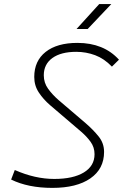

<svg xmlns="http://www.w3.org/2000/svg" viewBox="-20 -914 626 944"><path d="M237.3 9.8Q118.2 9.8 34.7 -31.2L52.7 -78.1Q152.3 -34.2 246.6 -34.2Q339.8 -34.2 392.3 -66.2Q444.8 -98.1 444.8 -155.8Q444.8 -189.9 425.5 -216.6Q406.2 -243.2 378.9 -266.6L225.6 -397.5Q192.9 -425.8 170.7 -459.5Q148.4 -493.2 148.4 -535.6Q148.4 -614.7 204.6 -658.9Q260.7 -703.1 360.8 -703.1Q489.7 -703.1 564.9 -620.6L530.3 -586.4Q492.2 -626 447.8 -642.6Q403.3 -659.2 355 -659.2Q279.8 -659.2 237.5 -628.7Q195.3 -598.1 195.3 -543.9Q195.3 -506.8 216.6 -477.5Q237.8 -448.2 268.1 -421.9L401.9 -307.6Q438.5 -275.9 465.1 -242.9Q491.7 -210 491.7 -167Q491.7 -83.5 424.3 -36.9Q356.9 9.8 237.3 9.8ZM356.4 -771.5 467.8 -894H527.3L411.1 -771.5Z"/></svg>

Font: Cascadia Code ExtraLight
Style: Italic
Weight: 200
Italic angle: -10°
Monospace: yes
Designer: Aaron Bell
Foundry: Saja Typeworks
Version: Version 2404.023; ttfautohint (v1.8.4)